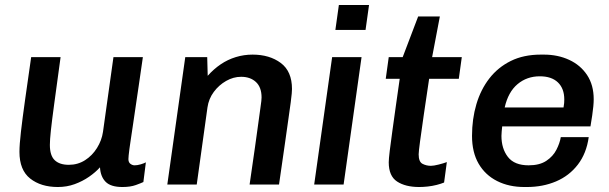

<svg xmlns="http://www.w3.org/2000/svg" viewBox="-20 -740 2443 770"><path d="M212 10Q144 10 101 -24Q58 -58 58 -131Q58 -160 64 -212Q70 -264 80.5 -339Q91 -414 105 -511H223Q207 -394 197.5 -324Q188 -254 184 -216.5Q180 -179 180 -159Q180 -116 199.5 -97.5Q219 -79 256 -79Q292 -79 321 -97.5Q350 -116 369 -146.5Q388 -177 393 -211L435 -511H553Q544 -448 536.5 -397Q529 -346 523 -305.5Q517 -265 512.5 -234Q508 -203 504.5 -180.5Q501 -158 499 -142.5Q497 -127 496 -117Q495 -107 495 -102Q495 -89 503 -83Q511 -77 520 -77Q531 -77 544.5 -81Q558 -85 565 -89L555 -10Q547 -6 525 2Q503 10 471 10Q424 10 403.5 -11Q383 -32 381 -69Q363 -49 337 -31Q311 -13 279.5 -1.5Q248 10 212 10Z M651 0 723 -511H811L813 -436Q837 -463 865 -482Q893 -501 925.5 -511Q958 -521 993 -521Q1061 -521 1106 -487.5Q1151 -454 1151 -383Q1151 -377 1150 -365Q1149 -353 1146 -330Q1143 -307 1137 -265.5Q1131 -224 1122 -159.5Q1113 -95 1099 0H981Q994 -89 1002.5 -149Q1011 -209 1016 -246.5Q1021 -284 1024 -304.5Q1027 -325 1028 -334.5Q1029 -344 1029 -349Q1029 -390 1006.5 -411Q984 -432 947 -432Q916 -432 887 -415.5Q858 -399 837.5 -371.5Q817 -344 812 -309L769 0Z M1240 0 1312 -511H1430L1358 0ZM1325 -620 1339 -720H1460L1446 -620Z M1661 10Q1606 10 1572.5 -12Q1539 -34 1539 -89Q1539 -102 1543 -135Q1547 -168 1553.5 -214.5Q1560 -261 1567.5 -315Q1575 -369 1583 -424H1527L1539 -511H1595L1657 -674H1744L1713 -511H1832L1820 -424H1701Q1689 -344 1679.5 -279Q1670 -214 1664.5 -172.5Q1659 -131 1659 -121Q1659 -91 1674.5 -83Q1690 -75 1708 -75Q1719 -75 1739 -80Q1759 -85 1772 -90L1761 -8Q1749 -3 1731.5 1.5Q1714 6 1695.5 8Q1677 10 1661 10Z M2083 10Q2021 10 1973.5 -14Q1926 -38 1899.5 -83.5Q1873 -129 1873 -195Q1873 -263 1890.5 -322Q1908 -381 1942.5 -425.5Q1977 -470 2028.5 -495.5Q2080 -521 2149 -521H2161Q2217 -521 2262.5 -500Q2308 -479 2334.5 -439Q2361 -399 2361 -342Q2361 -330 2359.5 -313.5Q2358 -297 2355 -277Q2352 -257 2348 -233H1994Q1993 -224 1992 -213Q1991 -202 1991 -195Q1991 -144 2017 -110.5Q2043 -77 2100 -77Q2144 -77 2171 -95Q2198 -113 2211.5 -139.5Q2225 -166 2229 -190H2341Q2332 -125 2297.5 -80Q2263 -35 2210 -12.5Q2157 10 2093 10ZM2004 -309H2240Q2242 -320 2242.5 -327Q2243 -334 2243 -341Q2243 -385 2217.5 -409.5Q2192 -434 2145 -434Q2093 -434 2055.5 -402.5Q2018 -371 2004 -309Z"/></svg>

Font: Chivo Medium
Style: Italic
Weight: 500
Italic angle: -8.05°
Designer: Hector Gatti
Foundry: Omnibus-Type
Version: Version 2.002